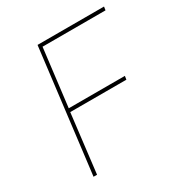

<svg xmlns="http://www.w3.org/2000/svg" viewBox="-165 -825 900 948"><g transform="rotate(-30 285.5 -351.0)"><path d="M561 -702 558 -682H199L159 -354H479L476 -334H156L116 0H96L182 -702Z"/></g></svg>

Font: Josefin Sans Thin
Style: Italic
Weight: 200
Italic angle: -7°
Designer: Santiago Orozco
Foundry: Typemade
Version: Version 2.000